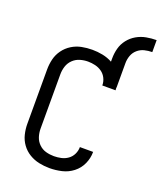

<svg xmlns="http://www.w3.org/2000/svg" viewBox="-167 -1032 960 1145"><g transform="rotate(20 313.0 -460.0)"><path d="M286 8Q325 8 363.5 -1Q402 -10 433.5 -34.5Q465 -59 481.5 -95.5Q498 -132 498 -171V-172H414Q414 -148 403.5 -126.5Q393 -105 374 -91.5Q355 -78 332 -73Q309 -68 286 -68Q260 -68 235 -75Q210 -82 191 -100.5Q172 -119 164 -144Q156 -169 156 -195V-540Q156 -566 164 -591Q172 -616 191 -634.5Q210 -653 235 -660.5Q260 -668 286 -668Q309 -668 332 -662.5Q355 -657 374 -643.5Q393 -630 403.5 -608.5Q414 -587 414 -564V-563H498V-564Q498 -572 497 -580H498V-735Q498 -760 506.5 -783.5Q515 -807 534 -823.5Q553 -840 577 -846Q601 -852 626 -852V-928Q594 -928 561.5 -922Q529 -916 500.5 -899.5Q472 -883 451.5 -857Q431 -831 422.5 -799.5Q414 -768 414 -735V-714Q385 -730 352 -736.5Q319 -743 286 -743Q252 -743 219 -736.5Q186 -730 157 -712Q128 -694 108 -666.5Q88 -639 80 -606.5Q72 -574 72 -540V-195Q72 -162 80 -129Q88 -96 108 -68.5Q128 -41 157 -23.5Q186 -6 219 1Q252 8 286 8Z"/></g></svg>

Font: Iosevka SS01 Extended
Style: Regular
Weight: 400
Width: 7
Monospace: yes
Designer: Belleve Invis
Foundry: Belleve Invis
Version: Version 3.4.7; ttfautohint (v1.8.3)